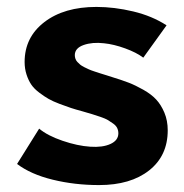

<svg xmlns="http://www.w3.org/2000/svg" viewBox="-20 -530 538 560"><path d="M269 9.8Q197.8 9.8 133.8 -5.9Q69.8 -21.5 29.8 -51.8L94.2 -154.8Q118.7 -134.3 162.4 -119.4Q206.1 -104.5 243.2 -102.1Q279.3 -99.6 302.2 -110.1Q325.2 -120.6 325.2 -141.1Q325.2 -149.4 321.8 -156.5Q318.4 -163.6 310.3 -169.4Q302.2 -175.3 294.9 -179.7Q287.6 -184.1 272.7 -189.2Q257.8 -194.3 248.8 -197Q239.7 -199.7 221.2 -205.1Q199.7 -210.9 187 -215.1Q174.3 -219.2 154.3 -226.8Q134.3 -234.4 121.8 -241.5Q109.4 -248.5 94.5 -259.8Q79.6 -271 71.3 -283.2Q63 -295.4 57.4 -312.5Q51.8 -329.6 51.8 -349.1Q51.8 -421.4 109.4 -465.6Q167 -509.8 261.2 -509.8Q313.5 -509.8 368.7 -496.6Q423.8 -483.4 465.8 -456.1L397.9 -361.8Q377.9 -377 345 -388.9Q312 -400.9 283.2 -403.8Q249.5 -407.7 223.9 -398.7Q198.2 -389.6 198.2 -369.1Q198.2 -363.8 200 -358.6Q201.7 -353.5 205.8 -349.1Q210 -344.7 214.1 -341.3Q218.3 -337.9 225.6 -334.2Q232.9 -330.6 238.8 -327.9Q244.6 -325.2 254.9 -321.8Q265.1 -318.4 272 -316.2Q278.8 -314 291 -310.3Q303.2 -306.6 310.1 -304.2Q336.9 -295.9 356 -288.6Q375 -281.2 397.9 -268.3Q420.9 -255.4 435.3 -240Q449.7 -224.6 459.5 -201.4Q469.2 -178.2 469.2 -149.9Q469.2 -75.7 415 -33Q360.8 9.8 269 9.8Z"/></svg>

Font: Orkney
Style: Bold
Weight: 700
Designer: Samuel Oakes and Alfredo Marco Pradil
Foundry: Alfredo Marco Pradil
Version: 1.0